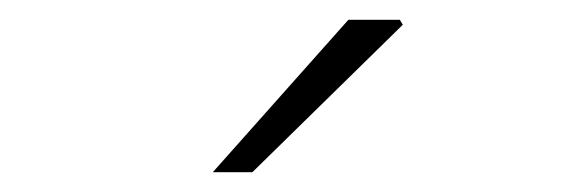

<svg xmlns="http://www.w3.org/2000/svg" viewBox="-20 -744 575 194"><path d="M195 -570 332 -724H384L387 -719L235 -570Z"/></svg>

Font: Source Sans 3 ExtraLight Light
Style: Regular
Weight: 300
Version: Version 3.052;hotconv 1.1.0;makeotfexe 2.6.0